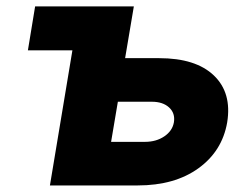

<svg xmlns="http://www.w3.org/2000/svg" viewBox="-20 -565 762 585"><path d="M361.2 -387.8H464.5Q576.7 -387.8 631.7 -335Q686.8 -282.3 672.2 -192.1Q657 -104.4 584.5 -52.2Q512.1 0 399.5 0H132.1L200.6 -411.6H65L87 -545.5H387.8ZM339.1 -255 318.5 -132.8H421.5Q456 -132.8 480.6 -149.5Q505.3 -166.2 509.9 -192.5Q514.2 -220.2 495.2 -237.6Q476.2 -255 442.8 -255Z"/></svg>

Font: Inter UI Extra Bold
Style: Italic
Weight: 800
Italic angle: 9.39999°
Designer: Rasmus Andersson
Foundry: rsms
Version: 3.2;8d6f07862